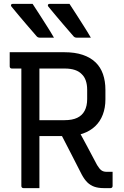

<svg xmlns="http://www.w3.org/2000/svg" viewBox="-20 -969 640 989"><path d="M369 -326Q398 -273 425 -222.5Q452 -172 480 -119Q492 -99 502.5 -91.5Q513 -84 529 -84Q535 -84 538.5 -84Q542 -84 546 -84H560Q560 -64 560 -47.5Q560 -31 560 -11Q560 -6 557 -3Q554 0 549 0Q542 0 532.5 0Q523 0 515 0Q487 0 466.5 -7Q446 -14 430.5 -29Q415 -44 401 -70Q373 -125 345 -179.5Q317 -234 289 -288ZM30 -700Q100 -700 171 -700Q242 -700 312 -700Q366 -700 406 -686.5Q446 -673 472 -648Q498 -623 510.5 -587Q523 -551 523 -506V-457Q523 -414 509.5 -378.5Q496 -343 470 -318.5Q444 -294 407 -281Q370 -268 323 -268Q286 -268 248.5 -268Q211 -268 173 -268L162 -261V-350Q200 -350 237.5 -350Q275 -350 313 -350Q352 -350 377.5 -362Q403 -374 416 -398.5Q429 -423 429 -459V-507Q429 -533 422 -553.5Q415 -574 401 -587Q388 -601 366 -608.5Q344 -616 313 -616Q268 -616 222.5 -616Q177 -616 132 -616Q87 -616 41 -616Q36 -616 33 -619Q30 -622 30 -627Q30 -646 30 -663.5Q30 -681 30 -700ZM183 0Q162 0 142 0Q122 0 101 0Q96 0 93 -3Q90 -6 90 -11Q90 -93 90 -173Q90 -253 90 -332.5Q90 -412 90 -492Q90 -572 90 -653H195L183 -635Q183 -589 183 -543.5Q183 -498 183 -453Q183 -394 183 -336.5Q183 -279 183 -220.5Q183 -162 183 -99Q183 -73 183 -48Q183 -23 183 0ZM148 -949Q168 -919 186 -890.5Q204 -862 222 -834Q240 -806 258 -775Q246 -775 236 -775Q226 -775 214 -775Q202 -775 185 -775Q179 -775 174.5 -777.5Q170 -780 168 -783Q137 -819 117.5 -841.5Q98 -864 81 -884.5Q64 -905 39 -935Q35 -940 37 -944.5Q39 -949 45 -949Q66 -949 80 -949Q94 -949 109.5 -949Q125 -949 148 -949ZM338 -949Q358 -919 376 -890.5Q394 -862 412 -834Q430 -806 448 -775Q436 -775 426 -775Q416 -775 404 -775Q392 -775 375 -775Q369 -775 364.5 -777.5Q360 -780 358 -783Q327 -819 307.5 -841.5Q288 -864 271 -884.5Q254 -905 229 -935Q225 -940 227 -944.5Q229 -949 235 -949Q256 -949 270 -949Q284 -949 299.5 -949Q315 -949 338 -949Z"/></svg>

Font: Recursive Monospace
Style: Regular
Weight: 400
Version: Version 1.047